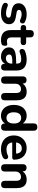

<svg xmlns="http://www.w3.org/2000/svg" viewBox="1509 -2263 764 3822"><g transform="rotate(90 1891.0 -352.0)"><path d="M245.8 10.5Q202 10.5 155.1 2.4Q108.2 -5.8 70.5 -25.5Q51 -35.5 42.9 -50.5Q34.8 -65.5 35.9 -81.1Q37 -96.8 46.2 -108.9Q55.5 -121 70.6 -125.4Q85.8 -129.8 104.2 -121.8Q144.8 -104.2 179.2 -97.1Q213.8 -90 246.5 -90Q290.2 -90 310.9 -104.2Q331.5 -118.5 331.5 -141.5Q331.5 -161.5 317.9 -172.1Q304.2 -182.8 278 -187.5L173.8 -206.2Q111.8 -217.8 78.6 -251.8Q45.5 -285.8 45.5 -340Q45.5 -389.5 73.1 -425.5Q100.8 -461.5 149.6 -481.1Q198.5 -500.8 261.8 -500.8Q306.2 -500.8 344.1 -492.2Q382 -483.8 417.8 -465.2Q435.2 -456.8 442.1 -442.2Q449 -427.8 446.4 -412.1Q443.8 -396.5 434.1 -384.1Q424.5 -371.8 409.2 -368Q394 -364.2 374.5 -372.5Q342.8 -387.2 315.4 -393.8Q288 -400.2 263.5 -400.2Q217.5 -400.2 196.6 -385.6Q175.8 -371 175.8 -347.2Q175.8 -329.8 187.9 -317.8Q200 -305.8 225 -301.5L329.2 -282.8Q394 -271.2 427.9 -238.8Q461.8 -206.2 461.8 -151Q461.8 -75 402.8 -32.2Q343.8 10.5 245.8 10.5Z M783.2 10.5Q714.5 10.5 668.9 -12Q623.2 -34.5 601.1 -78.5Q579 -122.5 579 -188.2V-381.8H534.2Q507 -381.8 492.1 -396Q477.2 -410.2 477.2 -436Q477.2 -462.5 492.1 -476.4Q507 -490.2 534.2 -490.2H579V-570Q579 -606 598.1 -624.8Q617.2 -643.5 652.2 -643.5Q687.2 -643.5 706 -624.8Q724.8 -606 724.8 -570V-490.2H821.2Q848.8 -490.2 863.5 -476.4Q878.2 -462.5 878.2 -436Q878.2 -410.2 863.5 -396Q848.8 -381.8 821.2 -381.8H724.8V-194.8Q724.8 -151.2 744.4 -129.8Q764 -108.2 807.5 -108.2Q823.2 -108.2 836.2 -111.2Q849.2 -114.2 859.8 -115Q873.2 -116 882.1 -106.6Q891 -97.2 891 -67Q891 -43.2 883.5 -25.8Q876 -8.2 856.5 -1Q843 3.5 820.9 7Q798.8 10.5 783.2 10.5Z M1110.8 10.5Q1056.2 10.5 1013.9 -10.2Q971.5 -31 947.6 -66.6Q923.8 -102.2 923.8 -147.2Q923.8 -201.2 951.8 -232.6Q979.8 -264 1042.5 -277.9Q1105.2 -291.8 1210 -291.8H1262V-215H1210.5Q1157.5 -215 1125.1 -209.1Q1092.8 -203.2 1078.6 -190Q1064.5 -176.8 1064.5 -153.8Q1064.5 -124.5 1084.9 -105.9Q1105.2 -87.2 1142.5 -87.2Q1172.2 -87.2 1195.4 -101Q1218.5 -114.8 1232.2 -138.9Q1246 -163 1246 -194.5V-309.8Q1246 -354.5 1225.5 -373.6Q1205 -392.8 1155.8 -392.8Q1128.5 -392.8 1096.5 -386.4Q1064.5 -380 1027.2 -364.2Q1005.2 -355 988.9 -360.1Q972.5 -365.2 963.6 -379.4Q954.8 -393.5 954.9 -410.5Q955 -427.5 964.8 -443.5Q974.5 -459.5 996.5 -467.5Q1043 -486 1084.9 -493.4Q1126.8 -500.8 1161.2 -500.8Q1237.2 -500.8 1286.4 -478.1Q1335.5 -455.5 1359.9 -409.4Q1384.2 -363.2 1384.2 -291V-65.8Q1384.2 -29.8 1366.9 -10.6Q1349.5 8.5 1316.8 8.5Q1284 8.5 1266.1 -10.6Q1248.2 -29.8 1248.2 -65.8V-105L1255.5 -99.8Q1249.2 -66 1229.6 -41.4Q1210 -16.8 1179.9 -3.1Q1149.8 10.5 1110.8 10.5Z M1573.2 8.5Q1538.2 8.5 1519.5 -10.6Q1500.8 -29.8 1500.8 -65.8V-425.2Q1500.8 -461.2 1519.4 -480Q1538 -498.8 1572 -498.8Q1606 -498.8 1624.5 -480Q1643 -461.2 1643 -425.2V-365.8L1632 -397Q1654.8 -447.5 1700.5 -474.1Q1746.2 -500.8 1804.2 -500.8Q1863.2 -500.8 1901.2 -478.4Q1939.2 -456 1958.2 -410.5Q1977.2 -365 1977.2 -295.2V-65.8Q1977.2 -29.8 1958.5 -10.6Q1939.8 8.5 1904.8 8.5Q1869.8 8.5 1850.6 -10.6Q1831.5 -29.8 1831.5 -65.8V-288.8Q1831.5 -341 1812.4 -364.4Q1793.2 -387.8 1754 -387.8Q1705 -387.8 1675.8 -356.8Q1646.5 -325.8 1646.5 -274.2V-65.8Q1646.5 8.5 1573.2 8.5Z M2283.5 10.5Q2220 10.5 2171.4 -20.5Q2122.8 -51.5 2095.6 -109.2Q2068.5 -167 2068.5 -245.5Q2068.5 -325 2095.6 -381.9Q2122.8 -438.8 2171.2 -469.8Q2219.8 -500.8 2283.5 -500.8Q2342.2 -500.8 2387.1 -472.2Q2432 -443.8 2447.8 -397.8H2436.5V-640Q2436.5 -676 2455.2 -694.8Q2474 -713.5 2509 -713.5Q2544 -713.5 2563.1 -694.8Q2582.2 -676 2582.2 -640V-65.8Q2582.2 -29.8 2563.8 -10.6Q2545.2 8.5 2510.2 8.5Q2475.2 8.5 2456.6 -10.6Q2438 -29.8 2438 -65.8V-135.8L2449 -98.2Q2434.5 -49 2389 -19.2Q2343.5 10.5 2283.5 10.5ZM2327 -98.8Q2360.2 -98.8 2385.4 -114.9Q2410.5 -131 2424.6 -163.5Q2438.8 -196 2438.8 -245.5Q2438.8 -320.2 2407.9 -355.9Q2377 -391.5 2327 -391.5Q2294 -391.5 2268.8 -375.8Q2243.5 -360 2229.4 -327.6Q2215.2 -295.2 2215.2 -245.5Q2215.2 -171.5 2246.1 -135.1Q2277 -98.8 2327 -98.8Z M2953.5 10.5Q2867.8 10.5 2805.6 -20.8Q2743.5 -52 2710 -109.4Q2676.5 -166.8 2676.5 -245Q2676.5 -321 2708.8 -378.2Q2741 -435.5 2797.8 -468.1Q2854.5 -500.8 2927 -500.8Q2980.2 -500.8 3023 -483.4Q3065.8 -466 3096.2 -433.5Q3126.8 -401 3142.8 -354.9Q3158.8 -308.8 3158.8 -251.2Q3158.8 -232.5 3146.8 -223Q3134.8 -213.5 3111.5 -213.5H2796.2V-290.2H3054L3038.2 -276.2Q3038.2 -318.5 3026 -346.5Q3013.8 -374.5 2990.6 -389.1Q2967.5 -403.8 2933.2 -403.8Q2895.5 -403.8 2868.6 -386.2Q2841.8 -368.8 2827.6 -336.1Q2813.5 -303.5 2813.5 -257.2V-249.8Q2813.5 -172 2849.2 -135.4Q2885 -98.8 2956.5 -98.8Q2981 -98.8 3012 -104.8Q3043 -110.8 3070.8 -124.5Q3093.8 -135.8 3111 -132.4Q3128.2 -129 3138.1 -116.9Q3148 -104.8 3149.6 -88.1Q3151.2 -71.5 3142.6 -55.2Q3134 -39 3114 -28.2Q3079.2 -8.5 3036.1 1Q2993 10.5 2953.5 10.5Z M3321.2 8.5Q3286.2 8.5 3267.5 -10.6Q3248.8 -29.8 3248.8 -65.8V-425.2Q3248.8 -461.2 3267.4 -480Q3286 -498.8 3320 -498.8Q3354 -498.8 3372.5 -480Q3391 -461.2 3391 -425.2V-365.8L3380 -397Q3402.8 -447.5 3448.5 -474.1Q3494.2 -500.8 3552.2 -500.8Q3611.2 -500.8 3649.2 -478.4Q3687.2 -456 3706.2 -410.5Q3725.2 -365 3725.2 -295.2V-65.8Q3725.2 -29.8 3706.5 -10.6Q3687.8 8.5 3652.8 8.5Q3617.8 8.5 3598.6 -10.6Q3579.5 -29.8 3579.5 -65.8V-288.8Q3579.5 -341 3560.4 -364.4Q3541.2 -387.8 3502 -387.8Q3453 -387.8 3423.8 -356.8Q3394.5 -325.8 3394.5 -274.2V-65.8Q3394.5 8.5 3321.2 8.5Z"/></g></svg>

Font: Nunito ExtraLight
Style: Regular
Weight: 200
Designer: Vernon Adams
Foundry: Vernon Adams
Version: Version 3.602;April 4, 2023;FontCreator 14.0.0.2856 64-bit